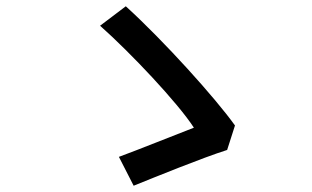

<svg xmlns="http://www.w3.org/2000/svg" viewBox="-20 -642 996 612"><path d="M704 -164 729 -242C667 -329 503 -511 381 -622L299 -560C396 -474 547 -314 598 -235C546 -215 419 -164 359 -142L406 -50C473 -77 625 -139 704 -164Z"/></svg>

Font: Kinto Sans Med
Style: Regular
Weight: 500
Designer: Authors: Ryoko NISHIZUKA  (kana & ideographs); Paul D. Hunt (Latin, Greek & Cyrillic); Wenlong ZHANG  (bopomofo); Sandol
Foundry: Adobe Systems Incorporated, ookami Inc.
Version: Version 0.001